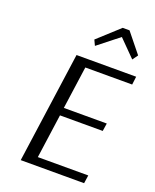

<svg xmlns="http://www.w3.org/2000/svg" viewBox="-160 -969 854 1059"><g transform="rotate(20 267.5 -439.0)"><path d="M473 -48 466 0H94L185 -650H535L529 -602H254L219 -352H471L464 -306H213L177 -48ZM413 -878 505 -764 482 -732 386 -829 263 -732 248 -764 373 -878Z"/></g></svg>

Font: ArsenalItalic
Style: Italic
Weight: 400
Italic angle: -9°
Designer: Andrij Shevchenko
Foundry: Stairsfor.com
Version: Version 1.000